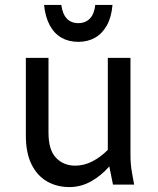

<svg xmlns="http://www.w3.org/2000/svg" viewBox="-20 -750 640 780"><path d="M85 -199V-515H177V-211Q177 -141 207.5 -109Q238 -77 286 -77Q321 -77 354.5 -94Q388 -111 418 -141V-515H510V-122Q510 -101 511.5 -83.5Q513 -66 517 -44L525 0H439L424 -74Q392 -37 350.5 -13.5Q309 10 262 10Q211 10 171 -13Q131 -36 108 -82.5Q85 -129 85 -199ZM159 -730H229Q234 -693 251.5 -674.5Q269 -656 298 -656Q327 -656 345 -674.5Q363 -693 367 -730H437Q433 -681 414.5 -647.5Q396 -614 366.5 -597Q337 -580 298 -580Q259 -580 229.5 -597Q200 -614 182 -647.5Q164 -681 159 -730Z"/></svg>

Font: Radio Canada
Style: Regular
Weight: 400
Designer: Charles Daoud, Etienne Aubert Bonn, Alexandre Saumier Demers, Jacques Le Bailly
Foundry: Radio-Canada
Version: Version 2.104;gftools[0.9.28.dev5+ged2979d]